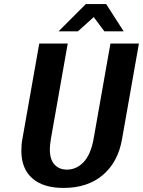

<svg xmlns="http://www.w3.org/2000/svg" viewBox="-20 -914 703 944"><path d="M85 -172Q85 -205 90 -230L173 -700H313L230 -230Q225 -198 225 -180Q225 -130 248 -105Q271 -80 309 -80Q356 -80 391 -117Q426 -154 440 -230L523 -700H663L580 -230Q560 -116 485 -53Q410 10 293 10Q192 10 138.5 -37.5Q85 -85 85 -172ZM268 -760 402 -894H502L588 -760H493L441 -830L363 -760Z"/></svg>

Font: Scada
Style: Bold Italic
Weight: 700
Italic angle: -10°
Version: Version 4.000